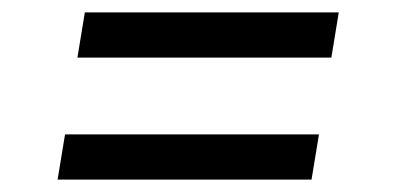

<svg xmlns="http://www.w3.org/2000/svg" viewBox="-20 -495 640 310"><path d="M515 -402H105L117 -475H527ZM73 -205 85 -278H495L483 -205Z"/></svg>

Font: Iosevka Plex Etoile
Style: Italic
Weight: 400
Italic angle: -9°
Designer: Belleve Invis
Foundry: Belleve Invis
Version: Version 25.1.1; ttfautohint (v1.8.4)